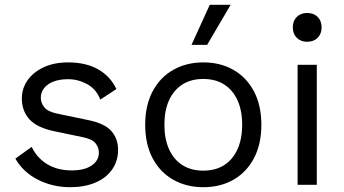

<svg xmlns="http://www.w3.org/2000/svg" viewBox="-20 -770 1433 800"><path d="M273 10Q200 10 138.5 -21Q77 -52 44 -109L112 -158Q134 -112 176.5 -86Q219 -60 279 -60Q332 -60 362 -80.5Q392 -101 392 -134Q392 -155 378.5 -172.5Q365 -190 327 -198L207 -223Q134 -238 102.5 -273Q71 -308 71 -360Q71 -401 94.5 -435Q118 -469 161.5 -489.5Q205 -510 264 -510Q338 -510 389 -481Q440 -452 465 -399L398 -355Q381 -399 343 -419.5Q305 -440 264 -440Q228 -440 202.5 -430Q177 -420 163.5 -402.5Q150 -385 150 -363Q150 -341 165 -322.5Q180 -304 221 -296L346 -270Q416 -256 444 -224Q472 -192 472 -146Q472 -99 447 -63.5Q422 -28 377 -9Q332 10 273 10Z M827 -510Q898 -510 952.5 -479Q1007 -448 1038 -389.5Q1069 -331 1069 -250Q1069 -169 1038 -110.5Q1007 -52 952.5 -21Q898 10 827 10Q757 10 702 -21Q647 -52 616 -110.5Q585 -169 585 -250Q585 -331 616 -389.5Q647 -448 702 -479Q757 -510 827 -510ZM827 -441Q776 -441 740 -418Q704 -395 684.5 -352.5Q665 -310 665 -250Q665 -191 684.5 -148Q704 -105 740 -82Q776 -59 827 -59Q878 -59 914 -82Q950 -105 969.5 -148Q989 -191 989 -250Q989 -310 969.5 -352.5Q950 -395 914 -418Q878 -441 827 -441ZM854 -750H941L843 -583H778Z M1300 -500V0H1220V-500ZM1260 -596Q1233 -596 1216.5 -612.5Q1200 -629 1200 -656Q1200 -683 1216.5 -699.5Q1233 -716 1260 -716Q1287 -716 1303.5 -699.5Q1320 -683 1320 -656Q1320 -629 1303.5 -612.5Q1287 -596 1260 -596Z"/></svg>

Font: Work Sans
Style: Regular
Weight: 400
Designer: Wei Huang
Foundry: Wei Huang
Version: Version 2.006; ttfautohint (v1.8.1.43-b0c9)